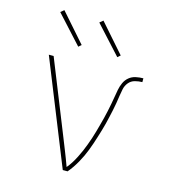

<svg xmlns="http://www.w3.org/2000/svg" viewBox="-111 -836 822 926"><g transform="rotate(15 300.0 -373.5)"><path d="M312 0H288L79 -520H103L242 -173Q257 -135 272.5 -96.5Q288 -58 302 -19Q314 -33 324 -49Q334 -65 342.5 -82Q351 -99 358.5 -116Q366 -133 372.5 -151Q379 -169 385 -186.5Q391 -204 396 -222.5Q401 -241 406 -259Q411 -277 415.5 -295Q420 -313 424 -331.5Q428 -350 431.5 -368.5Q435 -387 438 -405.5Q441 -424 444.5 -442.5Q448 -461 456 -478.5Q464 -496 478.5 -508Q493 -520 512 -524Q531 -528 549 -528V-509Q531 -509 512.5 -504Q494 -499 482 -484.5Q470 -470 466 -451.5Q462 -433 459.5 -415Q457 -397 454 -378.5Q451 -360 447 -342Q443 -324 439 -306Q435 -288 430.5 -270Q426 -252 420.5 -234Q415 -216 409.5 -198Q404 -180 398 -162.5Q392 -145 385.5 -128Q379 -111 371 -94Q363 -77 354 -61Q345 -45 334.5 -29.5Q324 -14 312 0ZM401 -594 274 -733 291 -747 415 -606ZM206 -594 79 -733 96 -747 220 -606Z"/></g></svg>

Font: Iosevka Aile Thin
Style: Regular
Weight: 100
Designer: Belleve Invis
Foundry: Belleve Invis
Version: Version 31.1.0; ttfautohint (v1.8.4)